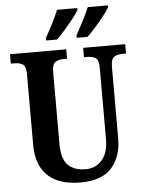

<svg xmlns="http://www.w3.org/2000/svg" viewBox="-61 -979 776 1038"><g transform="rotate(-5 326.5 -460.5)"><path d="M333 10Q262 10 209 -13Q156 -36 126 -86Q96 -136 96 -217V-601Q96 -642 78 -652.5Q60 -663 34 -663H14V-714H319V-663H300Q274 -663 256 -652Q238 -641 238 -597V-210Q238 -125 272.5 -92Q307 -59 367 -59Q423 -59 457 -98.5Q491 -138 491 -213V-601Q491 -642 473.5 -652.5Q456 -663 430 -663H411V-714H639V-663H619Q593 -663 575 -652Q557 -641 557 -597V-211Q557 -111 503.5 -50.5Q450 10 333 10ZM381 -784Q400 -819 420.5 -858Q441 -897 455 -931H564V-921Q555 -904 533 -876Q511 -848 485.5 -819Q460 -790 440 -771H381ZM215 -784Q234 -819 254.5 -858Q275 -897 288 -931H398V-921Q389 -904 367 -876Q345 -848 319.5 -819Q294 -790 275 -771H215Z"/></g></svg>

Font: Noto Serif Hebrew Condensed
Style: Bold
Weight: 700
Width: 3
Designer: Monotype Design Team
Foundry: Monotype Imaging Inc.
Version: Version 2.004; ttfautohint (v1.8.4.7-5d5b)